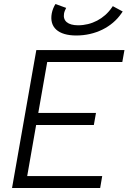

<svg xmlns="http://www.w3.org/2000/svg" viewBox="-20 -945 645 965"><path d="M40.5 0H483.4L493.7 -60.1H116.7L161.6 -316.9H451.7L462.4 -377.4H172.4L217.3 -633.3H594.7L605.5 -693.4H162.6L151.9 -633.3ZM363.3 -766.6C458 -766.6 542.5 -808.1 590.3 -877.9L596.7 -887.2L546.9 -914.1L541.5 -906.2C503.4 -851.1 440.9 -817.9 372.6 -817.9C321.3 -817.9 295.4 -839.8 301.8 -877C303.2 -885.3 307.6 -896 312.5 -905.3L258.8 -924.8C250 -911.1 243.2 -894 240.2 -877.9C227.1 -807.6 272.9 -766.6 363.3 -766.6Z"/></svg>

Font: Cascadia Mono PL Light
Style: Italic
Weight: 300
Italic angle: -10°
Monospace: yes
Designer: Aaron Bell
Foundry: Saja Typeworks
Version: Version 2404.023